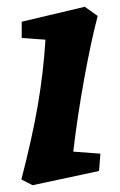

<svg xmlns="http://www.w3.org/2000/svg" viewBox="-20 -532 354 566"><path d="M114 -415 44 -420V-468L230 -512L268 -485Q248 -409 228 -298.5Q208 -188 196 -85L276 -79L272 -28L76 14L43 -3Q75 -126 91.5 -222Q108 -318 114 -415Z"/></svg>

Font: Andada Pro ExtraBold
Style: Italic
Weight: 800
Italic angle: -6.99998°
Designer: Carolina Giovagnoli
Foundry: Huerta Tipografica
Version: Version 3.005; ttfautohint (v1.8.4)